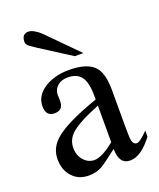

<svg xmlns="http://www.w3.org/2000/svg" viewBox="-134 -791 731 883"><g transform="rotate(-20 231.0 -349.5)"><path d="M147.9 9.3Q98.1 9.3 67.9 -23.9Q37.1 -56.2 37.1 -110.4Q37.1 -166.5 84 -206.1Q141.1 -254.9 295.9 -308.6V-327.6Q295.9 -392.1 274.9 -420.4Q254.4 -448.2 209.5 -448.2Q177.2 -448.2 159.7 -432.1Q140.6 -416 139.2 -391.6L140.1 -361.8Q141.6 -313.5 97.7 -313.5Q55.2 -313.5 55.2 -362.3Q55.2 -414.6 106.9 -447.8Q157.2 -478.5 225.6 -478.5Q319.8 -478.5 354 -435.5Q381.3 -402.3 381.3 -320.3V-161.1Q381.3 -130.9 381.8 -110.8Q382.3 -90.8 383.8 -80.1Q388.2 -55.2 406.2 -55.2Q420.9 -55.2 461.4 -96.2V-66.9Q404.3 9.3 350.6 9.3Q295.9 9.3 295.9 -66.9Q231 -16.1 210 -4.9Q182.6 9.3 147.9 9.3ZM194.3 -48.8Q231.9 -47.9 295.9 -99.6V-278.8Q187.5 -235.4 150.9 -200.2Q123 -172.4 123 -134.3Q123 -97.2 144 -74.2Q163.6 -50.3 194.3 -48.8ZM273.9 -528.8 124 -624.5Q111.3 -632.8 95 -644.3Q78.6 -655.8 78.6 -668.9Q78.6 -708 111.3 -708Q124 -708 140.9 -698.2Q157.7 -688.5 171.9 -674.3L315.9 -528.8Z"/></g></svg>

Font: Nuosu SIL
Style: Regular
Weight: 400
Designer: Peter Constable, Alex Kotlar, Peter Martin
Foundry: SIL International
Version: Version 2.300